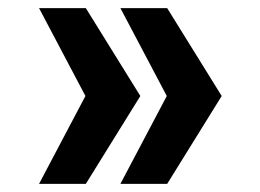

<svg xmlns="http://www.w3.org/2000/svg" viewBox="-20 -546 640 472"><path d="M325 -310 191 -526H76L190 -310L76 -94H191ZM525 -310 391 -526H276L390 -310L276 -94H391Z"/></svg>

Font: CommitMonoV142 ExtLt
Style: Regular
Weight: 200
Monospace: yes
Designer: Eigil Nikolajsen
Foundry: Eigil Nikolajsen
Version: Version 1.142